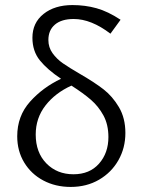

<svg xmlns="http://www.w3.org/2000/svg" viewBox="-20 -730 557 758"><path d="M48 -192Q48 -272 98.5 -328.5Q149 -385 221 -419Q167 -455 137.5 -491.5Q108 -528 108 -581Q108 -640 152 -675Q196 -710 266 -710Q316 -710 361 -697.5Q406 -685 456 -652L416 -597Q340 -655 271 -655Q223 -655 197 -633Q171 -611 171 -572Q171 -543 187.5 -520Q204 -497 228.5 -480Q253 -463 296 -438Q353 -405 388.5 -377.5Q424 -350 449.5 -307Q475 -264 475 -205Q475 -146 447.5 -97.5Q420 -49 371 -20.5Q322 8 259 8Q199 8 151 -17.5Q103 -43 75.5 -88.5Q48 -134 48 -192ZM270 -42Q334 -42 371 -84Q408 -126 408 -189Q408 -238 388.5 -274Q369 -310 339 -336Q309 -362 262 -392Q198 -363 159.5 -313.5Q121 -264 121 -199Q121 -128 163 -85Q205 -42 270 -42Z"/></svg>

Font: QiushuiShotai Bright
Style: Regular
Weight: 400
Designer: Christian Thalmann (Catharsis Fonts)
Version: Version 1.250;